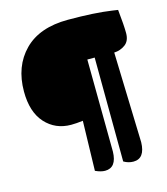

<svg xmlns="http://www.w3.org/2000/svg" viewBox="-108 -793 771 884"><g transform="rotate(-15 278.0 -351.0)"><path d="M238 -5 244 -242Q212 -238 188 -238Q113 -238 65 -291Q17 -344 17 -442Q17 -562 89.5 -635.5Q162 -709 298 -709Q425 -709 506 -697L533 -693Q541 -618 541 -580.5Q541 -543 517.5 -526Q494 -509 465 -508L478 -77Q476 0 421 0Q397 0 375 -13L372 -509H337L341 -69Q339 7 284 7Q264 7 238 -5Z"/></g></svg>

Font: Chela One Cyrilic
Style: Regular
Weight: 400
Designer: Miguel Hernandez
Foundry: LatinoType
Version: Version 1.001